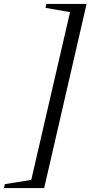

<svg xmlns="http://www.w3.org/2000/svg" viewBox="-126 -754 461 978"><path d="M315 -734 99 204H-106L-101 184L66 157L28 185L236 -715L260 -687L106 -714L110 -734Z"/></svg>

Font: Platypi Light
Style: Italic
Weight: 300
Italic angle: -13°
Designer: David Sargent
Foundry: Bolt Cutter Type
Version: Version 1.200